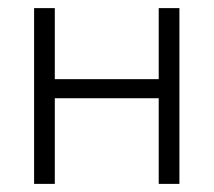

<svg xmlns="http://www.w3.org/2000/svg" viewBox="-20 -453 526 473"><path d="M371 -211H115V0H64V-433H115V-258H371V-433H422V0H371Z"/></svg>

Font: Tilda Sans Light
Style: Regular
Weight: 300
Designer: ParaType Ltd
Foundry: ParaType Ltd
Version: Version 1.009